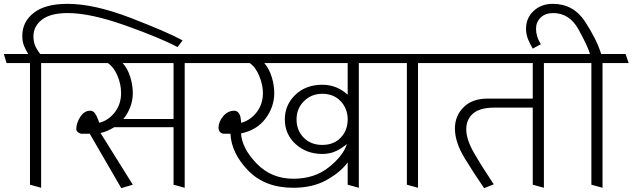

<svg xmlns="http://www.w3.org/2000/svg" viewBox="-31 -961 3291 999"><path d="M322 -893Q231 -893 187 -858.5Q143 -824 143 -772Q143 -738 156 -714Q169 -690 179 -680H303L319 -633H183V16L125 0V-633H3L-11 -680H116Q106 -695 95.5 -719Q85 -743 85 -774Q85 -848 145 -894.5Q205 -941 320 -941Q459 -941 648.5 -868Q838 -795 919 -751L893 -716Q803 -764 621.5 -828.5Q440 -893 322 -893Z M872 -633H607Q634 -603 647 -560Q660 -517 660 -477Q660 -439 647 -404.5Q634 -370 611 -342H872ZM436 -265H396Q385 -265 375.5 -272.5Q366 -280 366 -290Q366 -320 386.5 -352.5Q407 -385 439 -385Q452 -385 461 -374Q470 -363 476 -347L486 -322Q534 -335 566.5 -377Q599 -419 599 -477Q599 -523 580 -567.5Q561 -612 530 -633H311L297 -680H1050L1065 -633H930V16L872 0V-299H563Q547 -289 529 -281Q511 -273 492 -269L660 0L600 18Z M1451 -340Q1451 -415 1505.5 -467.5Q1560 -520 1646 -520Q1687 -520 1720.5 -505.5Q1754 -491 1778 -468V-633H1344Q1370 -603 1383 -560Q1396 -517 1396 -477Q1396 -404 1350 -343.5Q1304 -283 1223 -267Q1228 -189 1304.5 -110Q1381 -31 1495 -31Q1606 -31 1681 -91.5Q1756 -152 1774 -212Q1749 -190 1717.5 -175Q1686 -160 1646 -160Q1564 -160 1507.5 -211Q1451 -262 1451 -340ZM1778 -340V-345Q1776 -399 1740 -436Q1704 -473 1646 -473Q1589 -473 1550.5 -434.5Q1512 -396 1512 -340Q1512 -283 1549 -245Q1586 -207 1646 -207Q1706 -207 1742 -245Q1778 -283 1778 -340ZM1778 0V-116Q1741 -65 1668.5 -24.5Q1596 16 1495 16Q1347 16 1260 -74Q1173 -164 1168 -265H1136Q1122 -265 1114 -274Q1106 -283 1106 -296Q1106 -327 1130 -356Q1154 -385 1189 -385Q1201 -385 1210 -374Q1219 -363 1221 -347L1224 -322Q1272 -335 1304.5 -377Q1337 -419 1337 -477Q1337 -519 1318 -565.5Q1299 -612 1268 -633H1058L1044 -680H1957L1972 -633H1836V16Z M2086 0V-633H1964L1950 -680H2264L2280 -633H2144V16Z M2741 0V-401H2541Q2466 -401 2430.5 -370.5Q2395 -340 2395 -288Q2395 -235 2435.5 -165Q2476 -95 2538 -2L2488 18Q2438 -54 2387 -137.5Q2336 -221 2336 -292Q2336 -358 2381 -403Q2426 -448 2506 -448H2741V-633H2272L2258 -680H2919L2934 -633H2799V16Z M2741 -708Q2728 -729 2717 -755.5Q2706 -782 2706 -812Q2706 -867 2745.5 -904Q2785 -941 2845 -941Q2953 -941 3013.5 -848Q3074 -755 3097 -680H3224L3240 -633H3104V16L3046 0V-633H2924L2909 -680H3039Q3026 -723 2979 -808Q2932 -893 2847 -893Q2806 -893 2782 -869.5Q2758 -846 2758 -811Q2758 -792 2764 -772Q2770 -752 2783 -731Z"/></svg>

Font: Palanquin ExtraLight
Style: Regular
Weight: 275
Designer: Pria Ravichandran
Version: Version 1.001